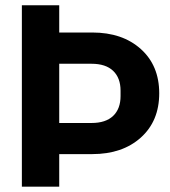

<svg xmlns="http://www.w3.org/2000/svg" viewBox="-20 -700 636 720"><path d="M62 0V-680.2H202.1V-578.1H326.2Q439 -578.1 508.1 -516.1Q577.1 -454.1 577.1 -350.1Q577.1 -246.1 508.1 -184.1Q439 -122.1 326.2 -122.1H202.1V0ZM202.1 -238.8H323.2Q376.5 -238.8 404.3 -265.4Q432.1 -292 432.1 -339.8V-359.9Q432.1 -407.7 404.3 -434.3Q376.5 -460.9 323.2 -460.9H202.1Z"/></svg>

Font: TASA Orbiter Text
Style: Bold
Weight: 700
Designer: Weizhong Zhang
Version: Version 1.000;Glyphs 3.1.2 (3151)